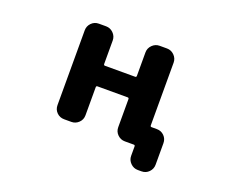

<svg xmlns="http://www.w3.org/2000/svg" viewBox="-106 -725 1212 1001"><g transform="rotate(20 500.0 -224.5)"><path d="M737.3 99.6Q713.9 99.6 696.8 82.5Q679.7 65.4 679.7 42V-9.8Q679.7 -17.6 672.9 -17.6H623Q599.6 -17.6 582.5 -34.2Q565.4 -50.8 565.4 -75.2V-230.5Q565.4 -238.3 558.6 -238.3H390.6Q383.8 -238.3 383.8 -230.5V-75.2Q383.8 -50.8 366.7 -34.2Q349.6 -17.6 326.2 -17.6H286.1Q261.7 -17.6 245.1 -34.2Q228.5 -50.8 228.5 -75.2V-490.2Q228.5 -513.7 245.1 -530.8Q261.7 -547.9 286.1 -547.9H326.2Q349.6 -547.9 366.7 -530.8Q383.8 -513.7 383.8 -490.2V-360.4Q383.8 -352.5 390.6 -352.5H558.6Q565.4 -352.5 565.4 -360.4V-490.2Q565.4 -513.7 582.5 -530.8Q599.6 -547.9 623 -547.9H664.1Q687.5 -547.9 704.6 -530.8Q721.7 -513.7 721.7 -490.2V-142.6Q721.7 -134.8 728.5 -134.8H757.8Q782.2 -134.8 798.8 -118.2Q815.4 -101.6 815.4 -77.1V42Q815.4 65.4 798.8 82.5Q782.2 99.6 757.8 99.6Z"/></g></svg>

Font: Rounded Mgen+ 2m bold
Style: Bold
Weight: 700
Designer: [Source Han Sans]
Ryoko NISHIZUKA  (kana & ideographs); Paul D. Hunt (Latin, Greek & Cyrillic); Wenlong ZHANG  (bopomofo
Version: Version 1.059.20150602